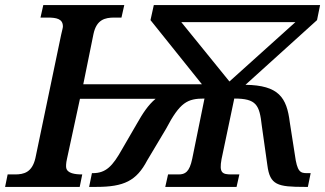

<svg xmlns="http://www.w3.org/2000/svg" viewBox="-38 -734 1277 754"><path d="M-18 0H275L285 -49C257 -49 226 -53 222 -75C221 -80 221 -93 225 -110L276 -346H573C544 -322 522 -288 500 -249L442 -149C404 -81 378 -54 326 -54H323L312 0H340C449 0 498 -24 540 -104L614 -228C669 -333 698 -347 765 -347L717 -111C706 -58 689 -49 663 -49H622L611 0H891L902 -49H871C835 -49 822 -55 832 -109L882 -347C969 -347 981 -322 990 -241L1012 -85C1022 -7 1052 0 1159 0H1171L1182 -54H1168C1141 -54 1129 -59 1120 -126L1100 -254C1088 -351 1057 -399 926 -401L1207 -655L1219 -714H566L553 -655L755 -403H289L329 -600C341 -657 374 -665 411 -665H439L450 -714H132L121 -665H149C184 -665 209 -660 209 -630C209 -624 206 -616 202 -597L101 -113C88 -57 56 -49 21 -49H-8ZM863 -414 674 -647H1122Z"/></svg>

Font: Noto Serif Semi
Style: Italic
Weight: 600
Italic angle: -12°
Designer: Monotype Design Team
Foundry: Monotype Imaging Inc.
Version: Version 1.901